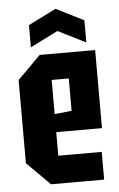

<svg xmlns="http://www.w3.org/2000/svg" viewBox="-54 -790 513 828"><g transform="rotate(-5 203.0 -376.0)"><path d="M33 -100V-460L133 -560H373V-222H175V-120H363V0H133ZM175 -300 249 -308V-448H175ZM98 -596V-692L218 -752L338 -692V-596L218 -656Z"/></g></svg>

Font: Tektur Condensed SemiBold
Style: Regular
Weight: 600
Width: 3
Designer: Adam Jagosz
Foundry: Adam Jagosz
Version: Version 1.005;gftools[0.9.30]